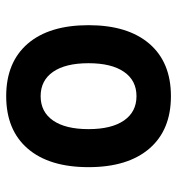

<svg xmlns="http://www.w3.org/2000/svg" viewBox="4 -572 577 626"><g transform="rotate(-90 293.0 -258.5)"><path d="M293 9.8Q182.6 9.8 122.1 -60.5Q61.5 -130.9 61.5 -258.8Q61.5 -387.2 122.1 -457.3Q182.6 -527.3 293 -527.3Q403.3 -527.3 463.9 -457.3Q524.4 -387.2 524.4 -258.8Q524.4 -130.9 463.9 -60.5Q403.3 9.8 293 9.8ZM293 -102.5Q344.2 -102.5 372.3 -143.3Q400.4 -184.1 400.4 -258.8Q400.4 -334 372.3 -374.5Q344.2 -415 293 -415Q241.7 -415 213.6 -374.5Q185.5 -334 185.5 -258.8Q185.5 -184.1 213.6 -143.3Q241.7 -102.5 293 -102.5Z"/></g></svg>

Font: CaskaydiaCove NFP SemiBold
Style: Regular
Weight: 600
Designer: Aaron Bell
Foundry: Saja Typeworks
Version: Version 2111.001; VTT 6.35;Nerd Fonts 3.1.1